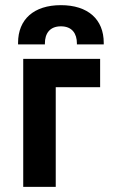

<svg xmlns="http://www.w3.org/2000/svg" viewBox="-20 -724 436 744"><path d="M70 0H196V-386H368V-496H70ZM50 -552H154V-556C154 -593 172 -622 216 -622C260 -622 278 -593 278 -556V-552H382V-558C382 -649 321 -704 216 -704C111 -704 50 -649 50 -558Z"/></svg>

Font: Meta Space
Style: Bold
Weight: 700
Designer: Meta Pool / Florian Karsten
Foundry: Meta Pool / Florian Karsten
Version: Version 2.000;Glyphs 3.1.1 (3137)